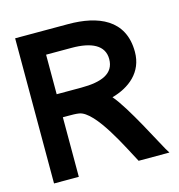

<svg xmlns="http://www.w3.org/2000/svg" viewBox="-91 -661 692 741"><g transform="rotate(-15 255.0 -290.0)"><path d="M247 -580H35V0H134V-238H154C170 -238 186 -238 198 -236C262 -227 343 -54 373 0H496L485 -18C471 -41 386 -210 339 -263C408 -282 468 -328 468 -410C468 -540 365 -580 247 -580ZM232 -330H134V-488H236C315 -488 365 -464 365 -409C365 -350 313 -330 232 -330Z"/></g></svg>

Font: Charger
Style: ExBd
Weight: 400
Designer: Jasper
Foundry: Cannot Into Space Fonts
Version: Version 0.99